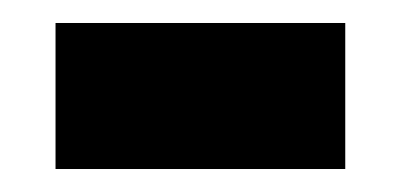

<svg xmlns="http://www.w3.org/2000/svg" viewBox="-20 -147 349 167"><path d="M28.3 0V-127H280.3V0Z"/></svg>

Font: Vazir FD
Style: Bold-FD
Weight: 700
Designer: Saber Rastikerdar
Foundry: Saber Rastikerdar
Version: Version 30.1.0